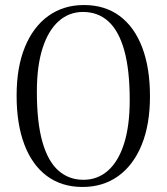

<svg xmlns="http://www.w3.org/2000/svg" viewBox="-20 -731 662 763"><path d="M313.5 -711Q397 -711 455.5 -667.5Q514 -624 545 -542.8Q576 -461.5 576 -348Q576 -236 543 -155.2Q510 -74.5 449.8 -31.2Q389.5 12 308 12Q225 12 166.2 -31.8Q107.5 -75.5 76.8 -156.8Q46 -238 46 -351.5Q46 -463.5 79 -544Q112 -624.5 172.2 -667.8Q232.5 -711 313.5 -711ZM495.5 -333Q495.5 -454.5 473.5 -532Q451.5 -609.5 410.2 -646.5Q369 -683.5 310 -683.5Q254 -683.5 212.8 -646.5Q171.5 -609.5 149 -539Q126.5 -468.5 126.5 -366.5Q126.5 -244.5 148.5 -167.2Q170.5 -90 212 -53.2Q253.5 -16.5 311.5 -16.5Q368 -16.5 409.2 -53Q450.5 -89.5 473 -160.2Q495.5 -231 495.5 -333Z"/></svg>

Font: Fraunces Light
Style: Regular
Weight: 300
Version: Version 1.000;[b76b70a41]